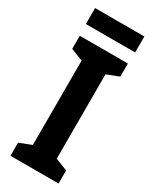

<svg xmlns="http://www.w3.org/2000/svg" viewBox="-223 -933 795 989"><g transform="rotate(30 174.5 -438.5)"><path d="M317 0H31V-78L103 -106V-608L31 -636V-714H317V-636L245 -608V-106L317 -78ZM321 -877V-782H28V-877Z"/></g></svg>

Font: Noto Sans Khmer Condensed
Style: Bold
Weight: 700
Width: 3
Designer: Danh Hong and the Monotype Design Team
Foundry: Monotype Imaging Inc.
Version: Version 2.004